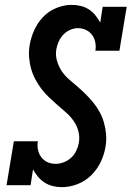

<svg xmlns="http://www.w3.org/2000/svg" viewBox="-20 -763 542 791"><path d="M235 8Q216 8 197.5 3.5Q179 -1 163.5 -11Q148 -21 136.5 -35Q125 -49 116 -65L106 0H7L37 -181H136Q133 -163 136.5 -146Q140 -129 150 -115.5Q160 -102 175.5 -95Q191 -88 209 -88Q225 -88 242.5 -94.5Q260 -101 273.5 -113.5Q287 -126 294.5 -142.5Q302 -159 305 -175Q309 -201 302.5 -224Q296 -247 282.5 -266Q269 -285 251.5 -300Q234 -315 216.5 -330.5Q199 -346 182 -362Q165 -378 151 -396.5Q137 -415 126 -435.5Q115 -456 108.5 -478.5Q102 -501 100 -526Q98 -551 102 -576Q107 -607 120.5 -637.5Q134 -668 157 -692.5Q180 -717 212 -730Q244 -743 275 -743Q294 -743 312.5 -738.5Q331 -734 346.5 -724Q362 -714 373 -700Q384 -686 393 -670L403 -735H502L472 -554H373Q376 -572 372.5 -589Q369 -606 359.5 -619Q350 -632 334.5 -639.5Q319 -647 301 -647Q285 -647 269 -640Q253 -633 241 -620.5Q229 -608 222 -592Q215 -576 212 -560Q208 -535 215 -511.5Q222 -488 235 -469Q248 -450 265.5 -435Q283 -420 300.5 -405Q318 -390 334.5 -373.5Q351 -357 365.5 -339Q380 -321 391 -300.5Q402 -280 408.5 -257Q415 -234 417 -209.5Q419 -185 415 -160Q410 -128 395.5 -97Q381 -66 356.5 -41.5Q332 -17 299.5 -4.5Q267 8 235 8Z"/></svg>

Font: Iosevka Curly Slab
Style: Bold Italic
Weight: 700
Italic angle: -9°
Monospace: yes
Designer: Belleve Invis
Foundry: Belleve Invis
Version: Version 22.1.2; ttfautohint (v1.8.4)